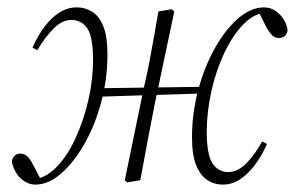

<svg xmlns="http://www.w3.org/2000/svg" viewBox="-20 -488 804 520"><path d="M76 12Q60 12 46 3Q32 -6 23.5 -20.5Q15 -35 12 -50Q14 -62 20.5 -67Q27 -72 35 -72Q46 -72 54 -64.5Q62 -57 70 -41L92 1L90 5L68 3L69 -2Q103 -5 132.5 -35Q162 -65 184 -112.5Q206 -160 219 -215.5Q232 -271 232 -326Q232 -388 216.5 -411Q201 -434 173 -434Q148 -434 124.5 -410Q101 -386 81 -352L68 -359Q83 -393 102 -417.5Q121 -442 142.5 -455Q164 -468 188 -468Q211 -468 230 -456Q249 -444 260 -416.5Q271 -389 271 -340Q271 -274 254 -211Q237 -148 208.5 -98Q180 -48 145.5 -18Q111 12 76 12ZM242 -226 244 -249 536 -253 535 -235ZM324 6 318 0 371 -257Q379 -290 385 -322.5Q391 -355 397 -388Q403 -421 409 -457L445 -463L452 -457L398 -201Q388 -151 379 -102.5Q370 -54 360 0ZM583 12Q561 12 542 0Q523 -12 511.5 -40Q500 -68 500 -116Q500 -182 517 -245Q534 -308 562.5 -358.5Q591 -409 625.5 -438.5Q660 -468 695 -468Q712 -468 725.5 -459Q739 -450 748 -436Q757 -422 759 -406Q757 -395 750.5 -390Q744 -385 736 -385Q725 -385 717.5 -392Q710 -399 701 -415L679 -459L684 -461L704 -457L702 -454Q668 -452 639 -422Q610 -392 587.5 -344.5Q565 -297 552.5 -241Q540 -185 540 -131Q540 -69 555.5 -45.5Q571 -22 598 -22Q624 -22 647.5 -46Q671 -70 690 -105L703 -98Q688 -64 669 -39.5Q650 -15 629 -1.5Q608 12 583 12Z"/></svg>

Font: Source Serif 4 48pt Light
Style: Italic
Weight: 300
Italic angle: -12°
Designer: Frank Grießhammer
Foundry: Adobe Systems Incorporated
Version: Version 4.004;hotconv 1.0.116;makeotfexe 2.5.65601